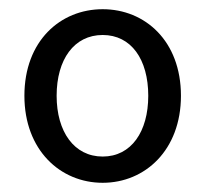

<svg xmlns="http://www.w3.org/2000/svg" viewBox="-20 -829 447 417"><path d="M203 -432C295 -432 373 -503 373 -621C373 -740 295 -809 203 -809C111 -809 33 -740 33 -621C33 -503 111 -432 203 -432ZM203 -489C141 -489 103 -543 103 -621C103 -700 141 -753 203 -753C265 -753 302 -700 302 -621C302 -543 265 -489 203 -489Z"/></svg>

Font: Noto Sans HK
Style: Regular
Weight: 400
Designer: Ryoko NISHIZUKA 西塚涼子 (kana, bopomofo & ideographs); Paul D. Hunt (Latin, Greek & Cyrillic); Sandoll Communications 산돌커뮤니
Foundry: Adobe
Version: Version 2.004;hotconv 1.0.118;makeotfexe 2.5.65603